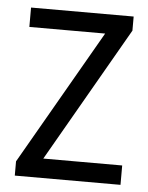

<svg xmlns="http://www.w3.org/2000/svg" viewBox="-45 -580 477 617"><g transform="rotate(5 194.0 -271.0)"><path d="M25.5 0V-46L275 -480H30.5V-542.5H361.5V-497L112 -62.5H366.5V0Z"/></g></svg>

Font: Encode Sans Condensed Condensed
Style: Regular
Weight: 400
Width: 3
Designer: Multiple Designers
Foundry: Impallari Type
Version: Version 3.000; ttfautohint (v1.8.3) -l 8 -r 50 -G 200 -x 14 